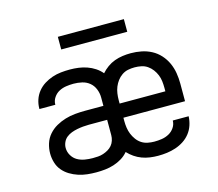

<svg xmlns="http://www.w3.org/2000/svg" viewBox="-101 -832 1102 969"><g transform="rotate(-15 450.0 -347.5)"><path d="M289 8Q265 8 241.5 5.5Q218 3 195 -4.5Q172 -12 151.5 -24.5Q131 -37 116 -55Q101 -73 94 -96.5Q87 -120 87 -144Q87 -170 95 -195.5Q103 -221 120.5 -241Q138 -261 161 -274Q184 -287 209 -294.5Q234 -302 260.5 -304.5Q287 -307 313 -307H409V-351Q409 -373 400.5 -394.5Q392 -416 375 -430Q358 -444 336 -449Q314 -454 292 -454Q272 -454 252.5 -451Q233 -448 216 -439Q199 -430 187.5 -413Q176 -396 176 -376V-375H93V-378Q93 -401 100.5 -423.5Q108 -446 123 -464.5Q138 -483 158 -495.5Q178 -508 200 -515.5Q222 -523 245.5 -525.5Q269 -528 292 -528Q315 -528 337.5 -525Q360 -522 381.5 -514.5Q403 -507 422 -494.5Q441 -482 455 -465Q469 -481 487 -494Q505 -507 525.5 -514.5Q546 -522 567.5 -525Q589 -528 611 -528Q639 -528 666.5 -522.5Q694 -517 718.5 -504Q743 -491 762 -470Q781 -449 792.5 -423.5Q804 -398 808.5 -370.5Q813 -343 813 -315V-223H491V-205Q491 -188 493.5 -170.5Q496 -153 502.5 -137Q509 -121 519.5 -106.5Q530 -92 544.5 -82.5Q559 -73 576.5 -69.5Q594 -66 611 -66Q631 -66 650.5 -69Q670 -72 687.5 -81.5Q705 -91 716.5 -108Q728 -125 728 -145H811Q810 -121 802.5 -98.5Q795 -76 780.5 -57.5Q766 -39 746 -26Q726 -13 703.5 -5.5Q681 2 658 5Q635 8 611 8Q590 8 568.5 5Q547 2 527 -5.5Q507 -13 489.5 -25Q472 -37 457 -53Q442 -35 422 -23Q402 -11 380 -4Q358 3 335 5.5Q312 8 289 8ZM491 -297H730V-315Q730 -332 728 -349.5Q726 -367 719.5 -383Q713 -399 702.5 -413Q692 -427 677.5 -437Q663 -447 645.5 -450.5Q628 -454 611 -454Q593 -454 576 -450.5Q559 -447 544.5 -437Q530 -427 519.5 -413Q509 -399 502.5 -383Q496 -367 493.5 -349.5Q491 -332 491 -315ZM289 -66Q303 -66 317 -67Q331 -68 344.5 -72.5Q358 -77 370 -84Q382 -91 391 -101.5Q400 -112 404.5 -126Q409 -140 409 -154V-234H313Q298 -234 282.5 -232.5Q267 -231 251.5 -228Q236 -225 221.5 -219.5Q207 -214 195 -204.5Q183 -195 176.5 -180.5Q170 -166 170 -151Q170 -130 181 -111.5Q192 -93 209.5 -83Q227 -73 248 -69.5Q269 -66 289 -66ZM277 -637V-703H622V-637Z"/></g></svg>

Font: Iosevka Etoile
Style: Regular
Weight: 400
Designer: Belleve Invis
Foundry: Belleve Invis
Version: Version 33.2.4